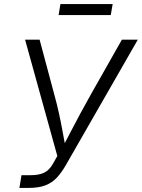

<svg xmlns="http://www.w3.org/2000/svg" viewBox="-20 -922 696 942"><path d="M75.2 0 85.4 -62.5H131.3Q170.9 -62.5 196.5 -74.7Q222.2 -86.9 240.7 -120.1L261.2 -156.7L103 -727.5H174.3L245.1 -462.9Q259.3 -412.1 269 -367.2Q278.8 -322.3 286.6 -279.5Q294.4 -236.8 302.7 -192.9H283.7Q307.1 -237.3 329.1 -279.8Q351.1 -322.3 375.2 -366.9Q399.4 -411.6 428.2 -462.9L578.1 -727.5H656.2L301.3 -108.9Q281.7 -75.2 259 -50.5Q236.3 -25.9 203.4 -12.9Q170.4 0 120.1 0ZM532.7 -901.9 523.4 -848.1H267.6L276.4 -901.9Z"/></svg>

Font: Inter Light
Style: Italic
Weight: 300
Italic angle: -9.3988°
Designer: Rasmus Andersson
Foundry: rsms
Version: Version 4.001;git-66647c0bb